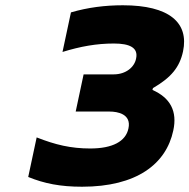

<svg xmlns="http://www.w3.org/2000/svg" viewBox="-20 -699 718 728"><path d="M396 -276C425 -276 479 -267 467 -212C457 -163 407 -136 322 -136C249 -136 190 -150 119 -178L87 -28C148 -3 209 9 291 9C498 9 610 -77 637 -204C653 -277 626 -328 558 -358L560 -365C629 -405 661 -444 674 -504C697 -613 622 -679 446 -679C379 -679 314 -671 249 -652L217 -502C285 -523 346 -534 412 -534C472 -534 505 -518 496 -477C490 -445 458 -417 411 -417H297L267 -276Z"/></svg>

Font: LT Wave Text Black Italic
Style: Regular
Weight: 900
Designer: Daniel Lyons
Version: Version 2.5 (Glyphs App)